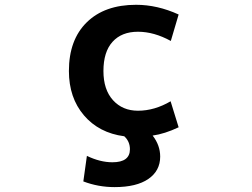

<svg xmlns="http://www.w3.org/2000/svg" viewBox="-20 -554 1040 793"><path d="M684.6 -135.7 717.8 -28.3Q660.2 -1 610.4 5.9Q641.6 45.9 641.6 92.8Q641.6 151.4 592.8 185.1Q543.9 218.8 453.1 218.8Q385.7 218.8 324.2 195.3L338.9 89.8Q393.6 116.2 444.3 116.2Q516.6 116.2 516.6 62.5Q516.6 30.3 493.2 8.8Q388.7 -4.9 326.7 -77.6Q264.6 -150.4 264.6 -260.7Q264.6 -389.6 338.4 -461.9Q412.1 -534.2 542 -534.2Q629.9 -534.2 717.8 -494.1L685.5 -384.8Q616.2 -422.9 549.8 -422.9Q482.4 -422.9 444.8 -381.3Q407.2 -339.8 407.2 -260.7Q407.2 -183.6 446.8 -140.1Q486.3 -96.7 549.8 -96.7Q618.2 -96.7 684.6 -135.7Z"/></svg>

Font: GenEi Gothic M Regular
Style: Bold
Weight: 700
Designer: o_tamon (Modified); [Source Han Sans]
Ryoko NISHIZUKA  (kana & ideographs); Paul D. Hunt (Latin, Greek & Cyrillic); Wenl
Version: Version 1.1a;Original Version 1.004